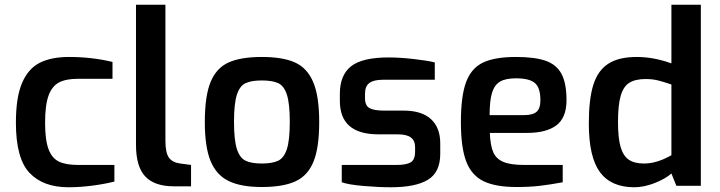

<svg xmlns="http://www.w3.org/2000/svg" viewBox="-20 -783 3034 809"><path d="M47 -266Q47 -373 73 -433.5Q99 -494 147.5 -518.5Q196 -543 271 -543Q367 -543 454 -522V-451H308Q258 -451 228.5 -435.5Q199 -420 184.5 -380Q170 -340 170 -266Q170 -193 184.5 -154.5Q199 -116 228.5 -102Q258 -88 309 -88H462V-18Q423 -8 370.5 -1Q318 6 268 6Q162 6 104.5 -54.5Q47 -115 47 -266Z M553 -173V-763H677V-190Q677 -139 692 -118.5Q707 -98 740 -94L785 -88V2H712Q631 2 592 -39.5Q553 -81 553 -173Z M843 -269Q843 -379 867.5 -438Q892 -497 943.5 -520Q995 -543 1083 -543Q1172 -543 1223.5 -519.5Q1275 -496 1300 -436.5Q1325 -377 1325 -269Q1325 -161 1301 -102Q1277 -43 1225 -19Q1173 5 1083 5Q996 5 944 -20Q892 -45 867.5 -104Q843 -163 843 -269ZM1201 -270Q1201 -346 1189 -383.5Q1177 -421 1152.5 -432.5Q1128 -444 1083 -444Q1039 -444 1014.5 -432.5Q990 -421 978 -383.5Q966 -346 966 -270Q966 -193 978 -155.5Q990 -118 1014.5 -106Q1039 -94 1083 -94Q1128 -94 1152.5 -106Q1177 -118 1189 -155.5Q1201 -193 1201 -270Z M1420 -15V-88H1651Q1692 -88 1710.5 -99Q1729 -110 1729 -144V-163Q1729 -190 1711.5 -203.5Q1694 -217 1655 -217H1574Q1412 -217 1412 -358V-388Q1412 -466 1459 -503.5Q1506 -541 1618 -541Q1663 -541 1721.5 -534.5Q1780 -528 1812 -520V-447H1594Q1555 -447 1536.5 -433.5Q1518 -420 1518 -388V-369Q1518 -338 1537 -327.5Q1556 -317 1597 -317H1680Q1757 -317 1796 -281Q1835 -245 1835 -179V-135Q1835 -57 1783 -25.5Q1731 6 1627 6Q1574 6 1511 0.5Q1448 -5 1420 -15Z M1922 -268Q1922 -377 1943.5 -436Q1965 -495 2014.5 -519Q2064 -543 2154 -543Q2233 -543 2279 -527Q2325 -511 2346 -471.5Q2367 -432 2367 -361Q2367 -287 2324.5 -255Q2282 -223 2201 -223H2044Q2046 -171 2058 -142.5Q2070 -114 2100.5 -101Q2131 -88 2189 -88H2351V-15Q2297 -5 2254.5 0Q2212 5 2157 5Q2068 5 2017.5 -19.5Q1967 -44 1944.5 -102.5Q1922 -161 1922 -268ZM2189 -298Q2225 -298 2241 -312Q2257 -326 2257 -361Q2257 -413 2234 -433Q2211 -453 2154 -453Q2111 -453 2087.5 -439.5Q2064 -426 2053.5 -393Q2043 -360 2043 -298Z M2461 -263Q2461 -365 2480 -425.5Q2499 -486 2543 -514.5Q2587 -543 2663 -543Q2734 -543 2809 -516V-763H2933V0H2830L2809 -52Q2783 -29 2738 -11.5Q2693 6 2653 6Q2555 6 2508 -57.5Q2461 -121 2461 -263ZM2809 -129V-427Q2777 -438 2753 -444Q2729 -450 2701 -450Q2657 -450 2632 -434.5Q2607 -419 2595.5 -380Q2584 -341 2584 -269Q2584 -201 2595 -163.5Q2606 -126 2629.5 -110Q2653 -94 2694 -94Q2748 -94 2809 -129Z"/></svg>

Font: Exo SemiBold
Style: Regular
Weight: 600
Designer: Natanael Gama
Foundry: Natanael Gama
Version: Version 1.500